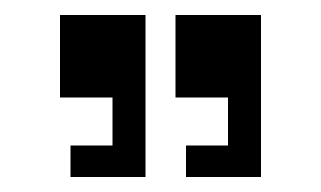

<svg xmlns="http://www.w3.org/2000/svg" viewBox="-20 -734 428 256"><path d="M74 -498H174V-714H60V-604H130V-540H74ZM214 -604H284V-540H228V-498H328V-714H214Z"/></svg>

Font: Meta Space Light
Style: Regular
Weight: 300
Designer: Meta Pool / Florian Karsten
Foundry: Meta Pool / Florian Karsten
Version: Version 2.000;Glyphs 3.1.1 (3137)